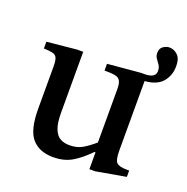

<svg xmlns="http://www.w3.org/2000/svg" viewBox="-117 -737 835 857"><g transform="rotate(20 301.0 -309.0)"><path d="M224 10Q158 10 123 -30Q88 -70 88 -171V-371Q88 -399 82.5 -411.5Q77 -424 62 -427.5Q47 -431 20 -432V-464L161 -478H190V-189Q190 -139 201 -112Q212 -85 230.5 -75Q249 -65 274 -65Q310 -65 335.5 -80Q361 -95 390 -120V-373Q390 -400 383 -412.5Q376 -425 358.5 -428.5Q341 -432 308 -432V-464L465 -478H481Q533 -478 533 -511Q533 -528 525 -539.5Q517 -551 509.5 -561.5Q502 -572 502 -587Q502 -608 516.5 -618Q531 -628 546 -628Q567 -628 584.5 -612Q602 -596 602 -559Q602 -515 575.5 -484Q549 -453 492 -449V-119Q492 -73 505 -61.5Q518 -50 555 -50H564V-20L422 5H395V-75H390Q348 -32 311 -11Q274 10 224 10Z"/></g></svg>

Font: STIX Two Text Medium
Style: Regular
Weight: 500
Designer: Ross Mills, John Hudson & Paul Hanslow, Tiro Typeworks Ltd; with prior portions MicroPress Inc., and Coen Hoffman.
Foundry: Tiro Typeworks Ltd
Version: Version 2.13 b171